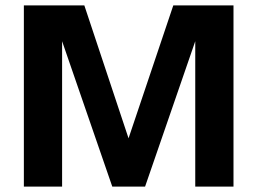

<svg xmlns="http://www.w3.org/2000/svg" viewBox="-20 -688 950 708"><path d="M841 0H700V-536L515 0H394L209 -536V0H68V-668H291L454 -178L619 -668H841Z"/></svg>

Font: Gantari
Style: Bold
Weight: 700
Designer: Anugrah Pasau
Foundry: Lafontype
Version: Version 1.000